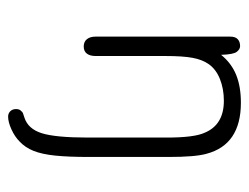

<svg xmlns="http://www.w3.org/2000/svg" viewBox="-92 -338 628 485"><g transform="rotate(90 222.5 -95.0)"><path d="M118 -339Q117 -370 110.5 -378.5Q104 -387 96 -387Q85 -387 78.5 -381Q72 -375 72 -362V-22Q72 -8 78.5 0Q85 8 97 8Q109 8 115 0Q121 -8 121 -22V-199Q121 -242 125.5 -266.5Q130 -291 141 -307Q154 -326 179 -336Q204 -346 234 -346Q295 -346 315 -297Q321 -284 324 -260Q327 -236 327 -202V-3Q327 79 316 114Q305 149 276 158Q269 160 265.5 161.5Q262 163 260 166Q255 170 255 179Q255 188 260.5 193.5Q266 199 274 199Q288 199 306.5 190.5Q325 182 337 170Q352 156 360.5 135Q369 114 372.5 80.5Q376 47 376 -6V-206Q376 -240 374 -264Q372 -288 368 -302Q345 -389 239 -389Q198 -389 168.5 -377Q139 -365 118 -339Z"/></g></svg>

Font: Beiruti Light
Style: Regular
Weight: 300
Designer: Arlette Boutros
Foundry: Boutros
Version: Version 1.41